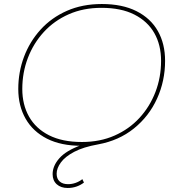

<svg xmlns="http://www.w3.org/2000/svg" viewBox="-20 -723 876 956"><path d="M317 213Q283 213 262.5 194.5Q242 176 242 144Q242 103 275.5 65Q309 27 383 0L386 3Q284 3 214 -32.5Q144 -68 107.5 -132Q71 -196 71 -280Q71 -364 99.5 -440Q128 -516 182 -575.5Q236 -635 313 -669Q390 -703 487 -703Q589 -703 659.5 -667.5Q730 -632 766 -568.5Q802 -505 802 -420Q802 -320 762 -232Q722 -144 647 -83.5Q572 -23 468 -4Q395 9 349.5 33Q304 57 283 86Q262 115 262 142Q262 167 277 180.5Q292 194 319 194Q338 194 356.5 187.5Q375 181 390 169L398 186Q381 199 360.5 206Q340 213 317 213ZM388 -16Q478 -16 550.5 -48Q623 -80 674.5 -136Q726 -192 754 -265Q782 -338 782 -420Q782 -499 748.5 -558Q715 -617 649 -650.5Q583 -684 485 -684Q395 -684 322.5 -652Q250 -620 198.5 -564Q147 -508 119 -435Q91 -362 91 -280Q91 -202 124.5 -142.5Q158 -83 224 -49.5Q290 -16 388 -16Z"/></svg>

Font: Montserrat Thin Thin
Style: Italic
Weight: 250
Italic angle: -11.3°
Version: Version 9.000